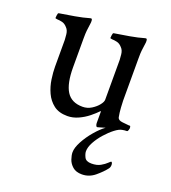

<svg xmlns="http://www.w3.org/2000/svg" viewBox="-121 -515 737 828"><g transform="rotate(20 247.5 -101.0)"><path d="M407 -333V-138Q407 -130 408.5 -106.5Q410 -83 414 -63Q417 -51 436.5 -49Q456 -47 466 -46Q471 -46 472 -46Q474 -45 474.5 -41Q475 -37 475 -35Q475 -34 473 -27Q471 -20 467 -20Q462 -20 457 -19.5Q452 -19 447 -18Q433 -16 413.5 -1Q394 14 375 35.5Q356 57 343.5 80Q331 103 331 122Q331 133 338.5 148.5Q346 164 371 164Q396 164 412.5 154.5Q429 145 438 136Q447 127 450 127Q451 127 453 130.5Q455 134 455 140Q455 150 450 157Q434 178 407.5 200Q381 222 348 222Q321 222 305.5 208.5Q290 195 284 177Q278 159 278 146Q278 125 293.5 96Q309 67 332 40Q355 13 376 -2Q363 2 352 5Q341 8 341 8Q337 8 335 2.5Q333 -3 333 -8V-58Q333 -62 332 -62Q331 -62 331 -62Q318 -48 297.5 -31.5Q277 -15 252.5 -4Q228 7 203 7Q164 7 140 -11.5Q116 -30 103 -58.5Q90 -87 85.5 -118.5Q81 -150 81 -175V-298Q81 -304 79 -322.5Q77 -341 67 -351Q56 -364 43 -367Q30 -370 21 -370Q11 -371 11 -373Q11 -374 12 -385Q13 -396 17 -397Q50 -402 87 -408.5Q124 -415 151 -423Q152 -423 153.5 -423.5Q155 -424 156 -424Q161 -424 161.5 -415.5Q162 -407 161 -403Q158 -380 156.5 -368Q155 -356 155 -331V-199Q155 -125 177.5 -89Q200 -53 251 -53Q273 -53 291.5 -64.5Q310 -76 321.5 -90.5Q333 -105 333 -115V-298Q333 -304 331 -322.5Q329 -341 319 -351Q308 -364 295 -367Q282 -370 273 -370Q263 -371 263 -373Q263 -374 264 -385Q265 -396 269 -397Q302 -402 339 -408.5Q376 -415 403 -423Q404 -423 405.5 -423.5Q407 -424 408 -424Q413 -424 413.5 -415.5Q414 -407 413 -403Q410 -380 408.5 -369Q407 -358 407 -333Z"/></g></svg>

Font: Amiri
Style: Regular
Weight: 400
Designer: Khaled Hosny
Version: Version 0.114